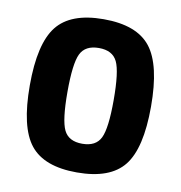

<svg xmlns="http://www.w3.org/2000/svg" viewBox="-64 -564 602 638"><g transform="rotate(10 236.5 -245.5)"><path d="M236 -504Q348 -504 394.5 -445Q441 -386 441 -245Q441 -104 394.5 -45.5Q348 13 236 13Q125 13 78.5 -45.5Q32 -104 32 -245Q32 -386 78.5 -445Q125 -504 236 -504ZM159 -245Q159 -150 175 -117Q191 -84 237 -84Q283 -84 299 -117Q315 -150 315 -245Q315 -341 299 -374Q283 -407 237 -407Q191 -407 175 -374Q159 -341 159 -245Z"/></g></svg>

Font: Exo 2 Semi Bold Condensed
Style: Regular
Weight: 600
Width: 3
Designer: Natanael Gama
Version: Version 1.001;PS 001.001;hotconv 1.0.70;makeotf.lib2.5.58329